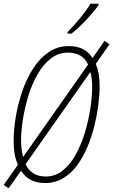

<svg xmlns="http://www.w3.org/2000/svg" viewBox="-25 -971 607 1029"><path d="M21 38 -5 20 71 -88Q48 -138 48 -214Q48 -275 59.5 -344Q71 -413 94 -480.5Q117 -548 152 -603Q187 -658 235 -691Q283 -724 343 -724Q431 -724 471 -660L535 -752L562 -734L488 -628Q509 -582 509 -510Q509 -465 502 -409.5Q495 -354 480.5 -295.5Q466 -237 443 -182.5Q420 -128 388 -84.5Q356 -41 313 -15.5Q270 10 217 10Q129 10 88 -56ZM447 -625Q417 -689 340 -689Q287 -689 246 -656.5Q205 -624 175 -570.5Q145 -517 126 -454Q107 -391 97.5 -329.5Q88 -268 88 -220Q88 -168 99 -130ZM220 -25Q272 -25 312.5 -58Q353 -91 382.5 -145.5Q412 -200 431 -264Q450 -328 459.5 -391.5Q469 -455 469 -505Q469 -552 459 -585L112 -91Q143 -25 220 -25ZM337 -799Q372 -834 406.5 -876.5Q441 -919 460 -951H503V-943Q488 -922 463 -893Q438 -864 410 -836.5Q382 -809 358 -791H337Z"/></svg>

Font: Noto Sans Condensed ExtraLight
Style: Italic
Weight: 200
Width: 3
Italic angle: -12°
Designer: Monotype Design Team
Foundry: Monotype Imaging Inc.
Version: Version 2.013; ttfautohint (v1.8.4.7-5d5b)